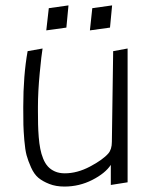

<svg xmlns="http://www.w3.org/2000/svg" viewBox="-20 -683 556 709"><path d="M232.9 -663.1 160.2 -652.8 150.9 -570.8 225.1 -581.1ZM394 -663.1 320.8 -652.8 312 -570.8 386.2 -581.1ZM120.1 -289.1Q120.1 -344.2 126.7 -413.3Q133.3 -482.4 137.2 -503.9L82 -494.1Q65.9 -404.8 65.9 -289.1V-283.2Q65.9 -243.7 66.4 -222.2Q66.9 -200.7 69.8 -165.3Q72.8 -129.9 78.1 -109.9Q83.5 -89.8 94.7 -64.7Q106 -39.6 121.8 -26.4Q137.7 -13.2 162.1 -3.7Q186.5 5.9 217.8 5.9Q272.9 5.9 320.8 -18.6Q368.7 -43 389.2 -74.2V0L451.2 -9.8V-503.9L397.9 -494.1L393.1 -159.2Q393.1 -131.3 379.9 -116.2Q359.4 -92.8 312.3 -67.9Q265.1 -43 219.2 -43Q198.7 -43 183.1 -49.8Q167.5 -56.6 157 -68.1Q146.5 -79.6 139.4 -97.2Q132.3 -114.7 128.7 -133.8Q125 -152.8 123 -177Q121.1 -201.2 120.6 -223.6Q120.1 -246.1 120.1 -272.9Q120.1 -283.7 120.1 -289.1Z"/></svg>

Font: Comic Neue Angular
Style: Regular
Weight: 400
Designer: Craig Rozynski
Foundry: Craig Rozynski
Version: Version 2.003